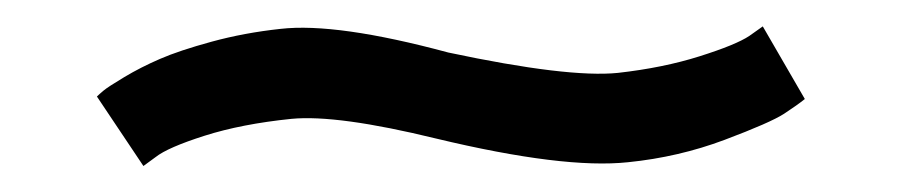

<svg xmlns="http://www.w3.org/2000/svg" viewBox="-20 -423 690 147"><path d="M89.8 -295.9 54.2 -349.1Q55.7 -350.6 59.1 -353.5Q62.5 -356.4 75.2 -364Q87.9 -371.6 102.5 -377.9Q117.2 -384.3 142.1 -391.1Q167 -397.9 194.8 -400.9Q237.8 -405.8 323.2 -382.8Q415 -363.3 453.1 -367.2Q487.8 -371.1 515.6 -379.9Q543.5 -388.7 553.7 -395.5L564 -402.8L596.2 -347.2Q590.8 -342.8 580.3 -335.9Q569.8 -329.1 534.7 -315.9Q499.5 -302.7 460.9 -298.8Q411.6 -293.5 314 -316.9Q238.3 -335.4 203.1 -332Q165 -328.1 136.7 -319.1Q108.4 -310.1 99.1 -302.7Z"/></svg>

Font: Junction Regular
Style: Regular
Weight: 500
Designer: Caroline Hadilaksono
Foundry: Caroline Hadilaksono
Version: Version 1.056